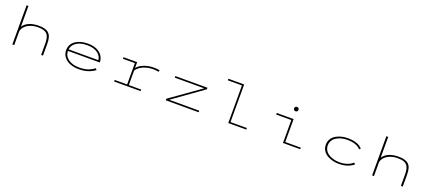

<svg xmlns="http://www.w3.org/2000/svg" viewBox="89 -2238 8222 3686"><g transform="rotate(20 4200.0 -394.5)"><path d="M221 0V-800H259V-375Q298 -438.5 380.2 -475.2Q462.5 -512 580 -512Q651.5 -512 700.5 -498.2Q749.5 -484.5 783 -453Q816.5 -421.5 831.8 -369.8Q847 -318 847 -242V0H809V-232Q809 -304 796.5 -351Q784 -398 754.8 -426.8Q725.5 -455.5 682.2 -467.2Q639 -479 573 -479Q497 -479 429.5 -456Q362 -433 315.2 -387.2Q268.5 -341.5 259 -281.5V0Z M1909 -92Q1892 -76.5 1864 -60Q1836 -43.5 1795.5 -26.8Q1755 -10 1698.8 0.5Q1642.5 11 1582 11Q1482 11 1402.5 -19.2Q1323 -49.5 1275.5 -110.8Q1228 -172 1228 -255Q1228 -305.5 1247 -347.8Q1266 -390 1299 -420Q1332 -450 1377 -471Q1422 -492 1474.2 -502Q1526.5 -512 1584 -512Q1681 -512 1756.5 -480Q1832 -448 1874.5 -388Q1917 -328 1917 -249H1266Q1267 -147 1352 -84.5Q1437 -22 1582 -22Q1639.5 -22 1691.5 -32Q1743.5 -42 1779.8 -57.8Q1816 -73.5 1840 -88.8Q1864 -104 1878 -119ZM1584 -479Q1501 -479 1434.2 -458.5Q1367.5 -438 1322 -392.2Q1276.5 -346.5 1268 -281H1874Q1874 -317.5 1855 -352.2Q1836 -387 1800.8 -415.5Q1765.5 -444 1709 -461.5Q1652.5 -479 1584 -479Z M2589 -32H2841V0H2300V-32H2554V-468H2310V-500H2589V-379Q2631 -438 2724.5 -475Q2818 -512 2936 -512Q3000.5 -512 3050 -499L3034 -465Q3003.5 -478 2924 -478Q2810 -478 2716.8 -434.2Q2623.5 -390.5 2589 -326Z M3414 -32H4028V0H3355V-32L3970 -468H3369V-500H4025V-468Z M4666 -32H5000V0H4632V-768H4344V-800H4666Z M5800 -666Q5787 -653 5768 -653Q5749 -653 5736 -666Q5723 -679 5723 -698Q5723 -717 5736 -730Q5749 -743 5768 -743Q5787 -743 5800 -730Q5813 -717 5813 -698Q5813 -679 5800 -666ZM5785 -32H6102V0H5750V-468H5441V-500H5785Z M7191 -89Q7178 -73.5 7153.5 -57.5Q7129 -41.5 7092.5 -25.5Q7056 -9.5 7004 0.8Q6952 11 6895 11Q6844.5 11 6795.5 2.2Q6746.5 -6.5 6698.5 -26.5Q6650.5 -46.5 6614.5 -76Q6578.5 -105.5 6556.2 -150.8Q6534 -196 6534 -251Q6534 -306.5 6556.2 -352Q6578.5 -397.5 6614.5 -426.5Q6650.5 -455.5 6698.5 -475.5Q6746.5 -495.5 6795.5 -503.8Q6844.5 -512 6895 -512Q7099 -512 7191 -408L7165 -385Q7128 -428 7060.5 -453.5Q6993 -479 6895 -479Q6852 -479 6808.8 -471.8Q6765.5 -464.5 6722.5 -447.2Q6679.5 -430 6646.8 -404.5Q6614 -379 6593.5 -339.2Q6573 -299.5 6573 -251Q6573 -203 6593.5 -163.2Q6614 -123.5 6646.8 -98Q6679.5 -72.5 6722.5 -54.8Q6765.5 -37 6808.8 -29.5Q6852 -22 6895 -22Q6988.5 -22 7060.8 -50.8Q7133 -79.5 7161 -113Z M7571 0V-800H7609V-375Q7648 -438.5 7730.2 -475.2Q7812.5 -512 7930 -512Q8001.5 -512 8050.5 -498.2Q8099.5 -484.5 8133 -453Q8166.5 -421.5 8181.8 -369.8Q8197 -318 8197 -242V0H8159V-232Q8159 -304 8146.5 -351Q8134 -398 8104.8 -426.8Q8075.5 -455.5 8032.2 -467.2Q7989 -479 7923 -479Q7847 -479 7779.5 -456Q7712 -433 7665.2 -387.2Q7618.5 -341.5 7609 -281.5V0Z"/></g></svg>

Font: League Mono Extended Thin
Style: Regular
Weight: 100
Width: 9
Designer: Tyler Finck
Foundry: The League of Moveable Type / Tyler Finck
Version: Version 2.210